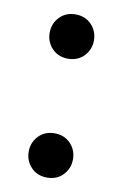

<svg xmlns="http://www.w3.org/2000/svg" viewBox="-66 -549 382 598"><g transform="rotate(10 125.0 -250.0)"><path d="M125 -368Q94 -368 74.5 -388.5Q55 -409 55 -438Q55 -467 74.5 -487.5Q94 -508 125 -508Q156 -508 175.5 -487.5Q195 -467 195 -438Q195 -409 175.5 -388.5Q156 -368 125 -368ZM125 8Q94 8 74.5 -12.5Q55 -33 55 -62Q55 -91 74.5 -111.5Q94 -132 125 -132Q156 -132 175.5 -111.5Q195 -91 195 -62Q195 -33 175.5 -12.5Q156 8 125 8Z"/></g></svg>

Font: Retni Sans Medium
Style: Regular
Weight: 500
Designer: Vitaly Kuzmin
Foundry: ParaType Ltd.
Version: Version 1.00;March 2, 2019;FontCreator 11.5.0.2425 64-bit; t